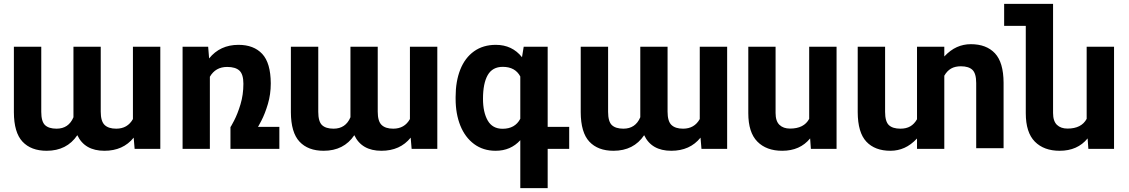

<svg xmlns="http://www.w3.org/2000/svg" viewBox="-20 -770 5839 993"><path d="M667.5 -154.3V-528.3H809.1V0H676.3L671.4 -58.1Q616.7 9.8 520 9.8Q418 9.8 379.9 -70.8Q325.7 9.8 221.2 9.8Q140.6 9.8 96.4 -37.4Q52.2 -84.5 51.8 -189.5V-528.3H193.4V-191.4Q193.4 -141.6 212.9 -123Q232.4 -104.5 272.5 -104.5Q335 -104.5 359.9 -163.6V-528.3H501V-192.4Q501 -143.1 521 -123.8Q541 -104.5 581.1 -104.5Q639.6 -104.5 667.5 -154.3Z M1424.8 -113.8V0H1171.9V-113.8Q1171.9 -109.9 1190.4 -145.5Q1209 -181.2 1223.9 -230.7Q1238.8 -280.3 1238.8 -336.9Q1238.8 -385.7 1218.3 -404.8Q1197.8 -423.8 1154.8 -423.8Q1094.7 -423.8 1065.4 -373V0H924.3V-528.3H1056.6L1061.5 -467.8Q1118.2 -538.1 1213.4 -538.1Q1292.5 -538.1 1336.2 -491.2Q1379.9 -444.3 1380.4 -338.9Q1380.4 -282.2 1365.5 -232.2Q1350.6 -182.1 1332 -146.2Q1313.5 -110.4 1313.5 -113.8Z M2100.1 -154.3V-528.3H2241.7V0H2108.9L2104 -58.1Q2049.3 9.8 1952.6 9.8Q1850.6 9.8 1812.5 -70.8Q1758.3 9.8 1653.8 9.8Q1573.2 9.8 1529.1 -37.4Q1484.9 -84.5 1484.4 -189.5V-528.3H1626V-191.4Q1626 -141.6 1645.5 -123Q1665 -104.5 1705.1 -104.5Q1767.6 -104.5 1792.5 -163.6V-528.3H1933.6V-192.4Q1933.6 -143.1 1953.6 -123.8Q1973.6 -104.5 2013.7 -104.5Q2072.3 -104.5 2100.1 -154.3Z M2923.8 0H2812.5V203.1H2670.9V-44.9Q2621.1 9.8 2543.5 9.8Q2479 9.8 2432.1 -24.9Q2385.3 -59.6 2360.8 -120.4Q2336.4 -181.2 2336.4 -258.8V-269Q2336.4 -349.6 2360.6 -410.4Q2384.8 -471.2 2431.6 -504.6Q2478.5 -538.1 2544.4 -538.1Q2628.9 -538.1 2679.7 -474.1L2688.5 -528.3H2812.5V-113.8H2923.8ZM2670.9 -155.8V-374.5Q2644.5 -424.3 2580.1 -424.3Q2526.9 -424.3 2502.4 -381.6Q2478 -338.9 2478 -258.8Q2478 -189.5 2502.4 -146.7Q2526.9 -104 2579.1 -104Q2644 -104 2670.9 -155.8Z M3599.1 -154.3V-528.3H3740.7V0H3607.9L3603 -58.1Q3548.3 9.8 3451.7 9.8Q3349.6 9.8 3311.5 -70.8Q3257.3 9.8 3152.8 9.8Q3072.3 9.8 3028.1 -37.4Q2983.9 -84.5 2983.4 -189.5V-528.3H3125V-191.4Q3125 -141.6 3144.5 -123Q3164.1 -104.5 3204.1 -104.5Q3266.6 -104.5 3291.5 -163.6V-528.3H3432.6V-192.4Q3432.6 -143.1 3452.6 -123.8Q3472.7 -104.5 3512.7 -104.5Q3571.3 -104.5 3599.1 -154.3Z M4173.8 0 4169.9 -54.2Q4117.7 9.8 4025.4 9.8Q3943.8 9.8 3897 -37.6Q3850.1 -85 3850.1 -184.6V-528.3H3991.2V-185.5Q3991.2 -143.6 4011.2 -124.3Q4031.2 -105 4065.9 -105Q4138.2 -105 4165 -155.3V-528.3H4306.6V0Z M5170.4 -342.3V-3.4H5028.8V-340.3Q5028.8 -390.1 5009.3 -408.7Q4989.7 -427.2 4949.7 -427.2Q4919.4 -427.2 4898.7 -415.3Q4877.9 -403.3 4863.8 -378.4V0H4722.7V-53.7Q4691.4 -20.5 4657.5 -5.4Q4623.5 9.8 4585.4 9.8Q4504.9 9.8 4460.7 -37.4Q4416.5 -84.5 4416 -189.5V-528.3H4557.6V-191.4Q4557.6 -141.6 4577.1 -123Q4596.7 -104.5 4636.7 -104.5Q4667 -104.5 4687.7 -116.5Q4708.5 -128.4 4722.7 -153.3V-528.3H4863.8V-478Q4895 -511.2 4929 -526.4Q4962.9 -541.5 5001 -541.5Q5081.5 -541.5 5125.7 -494.4Q5169.9 -447.3 5170.4 -342.3Z M5741.7 -528.3V0H5608.9L5605 -54.2Q5552.7 9.8 5460.4 9.8Q5378.9 9.8 5332 -37.6Q5285.2 -85 5285.2 -184.6V-636.2H5173.3V-750H5426.3V-185.5Q5426.3 -143.6 5446.3 -124.3Q5466.3 -105 5501 -105Q5573.2 -105 5600.1 -155.3V-528.3Z"/></svg>

Font: Mardoto
Style: Bold
Weight: 700
Designer: Christian Robertson, Vahan Hovhannisyan
Foundry: Google
Version: Version 1.000